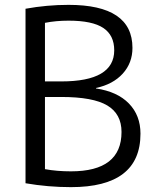

<svg xmlns="http://www.w3.org/2000/svg" viewBox="-20 -760 638 790"><path d="M558 -210Q558 10 272 10Q178 10 85 -6V-724Q173 -740 262 -740Q525 -740 525 -563Q525 -501 485 -457Q445 -413 375 -398V-396Q463 -383 510.5 -334Q558 -285 558 -210ZM480 -217Q480 -291 421.5 -326Q363 -361 232 -361H165V-64Q214 -55 272 -55Q480 -55 480 -217ZM165 -425H232Q450 -425 450 -553Q450 -615 405 -645Q360 -675 262 -675Q210 -675 165 -666Z"/></svg>

Font: Mplus 1p
Style: Regular
Weight: 400
Version: Version 1.061